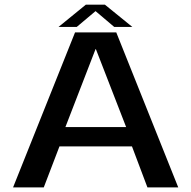

<svg xmlns="http://www.w3.org/2000/svg" viewBox="-20 -818 834 838"><path d="M37 0H171L239.5 -179H556L623.5 0H758L487.5 -676.5H307.5ZM265.5 -263.5 397 -603.5H398.5L530.5 -263.5ZM235.5 -700.5H315L397 -769.5L478.5 -700.5H557.5L438 -797.5H354.5Z"/></svg>

Font: Anybody SemiExpanded Medium
Style: Regular
Weight: 500
Width: 6
Version: Version 1.113;gftools[0.9.25]